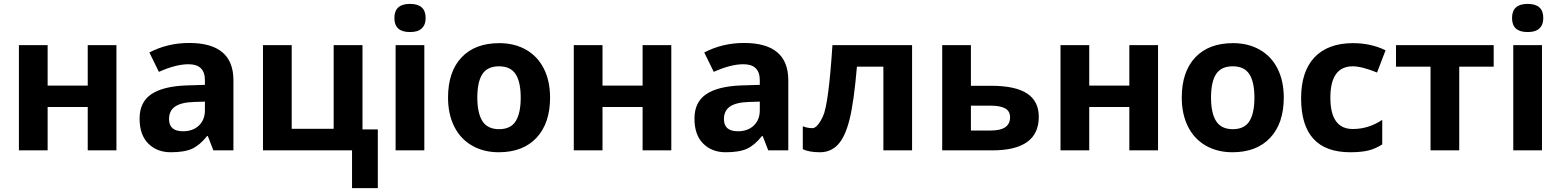

<svg xmlns="http://www.w3.org/2000/svg" viewBox="-20 -780 8097 996"><path d="M227.1 -545.9V-335.9H435.1V-545.9H584V0H435.1V-225.1H227.1V0H78.1V-545.9Z M856.9 -162.1Q856.9 -99.1 929.2 -99.1Q981 -99.1 1012 -128.9Q1043 -158.7 1043 -208V-252.9L985.4 -251Q920.4 -249 888.7 -227.5Q856.9 -206.1 856.9 -162.1ZM948.2 -336.9 1043 -339.8V-363.8Q1043 -446.8 958 -446.8Q892.6 -446.8 804.2 -407.2L754.9 -507.8Q849.1 -557.1 961.4 -557.1Q1190.9 -557.1 1190.9 -363.8V0H1086.9L1058.1 -74.2H1054.2Q1016.6 -26.9 976.8 -8.5Q937 9.8 865.7 9.8Q794.4 9.8 749.3 -35.2Q704.1 -80.1 704.1 -165Q704.1 -250 764.9 -291.3Q825.7 -332.5 948.2 -336.9Z M1860.4 -108.9H1939.9V195.8H1806.2V0H1344.2V-545.9H1493.2V-111.8H1710.9V-545.9H1860.4Z M2181.2 0H2032.2V-545.9H2181.2ZM2106.9 -613.8Q2025.9 -613.3 2025.9 -686.5Q2025.9 -759.8 2106.9 -759.8Q2188 -759.8 2188 -687Q2188.5 -652.3 2168 -632.8Q2147.5 -613.3 2106.9 -613.8Z M2833.5 -273.9Q2833.5 -140.6 2763.2 -65.4Q2692.9 9.8 2567.4 9.8Q2488.8 9.8 2428.7 -24.7Q2368.7 -59.1 2336.4 -123.5Q2304.2 -188 2304.2 -273.9Q2304.2 -407.7 2374 -481.9Q2443.8 -556.2 2570.3 -556.2Q2648.9 -556.2 2709 -522Q2769 -487.8 2801.3 -423.8Q2833.5 -359.9 2833.5 -273.9ZM2482.4 -395.8Q2456.1 -355.5 2456.1 -274.2Q2456.1 -192.9 2482.7 -151.4Q2509.3 -109.9 2569.1 -109.9Q2628.9 -109.9 2655 -151.1Q2681.2 -192.4 2681.2 -273.7Q2681.2 -355 2654.8 -395.5Q2628.4 -436 2568.6 -436Q2508.8 -436 2482.4 -395.8Z M3105.5 -545.9V-335.9H3313.5V-545.9H3462.4V0H3313.5V-225.1H3105.5V0H2956.5V-545.9Z M3735.4 -162.1Q3735.4 -99.1 3807.6 -99.1Q3859.4 -99.1 3890.4 -128.9Q3921.4 -158.7 3921.4 -208V-252.9L3863.8 -251Q3798.8 -249 3767.1 -227.5Q3735.4 -206.1 3735.4 -162.1ZM3826.7 -336.9 3921.4 -339.8V-363.8Q3921.4 -446.8 3836.4 -446.8Q3771 -446.8 3682.6 -407.2L3633.3 -507.8Q3727.5 -557.1 3839.8 -557.1Q4069.3 -557.1 4069.3 -363.8V0H3965.3L3936.5 -74.2H3932.6Q3895 -26.9 3855.2 -8.5Q3815.4 9.8 3744.1 9.8Q3672.9 9.8 3627.7 -35.2Q3582.5 -80.1 3582.5 -165Q3582.5 -250 3643.3 -291.3Q3704.1 -332.5 3826.7 -336.9Z M4711.4 0H4562.5V-434.1H4425.3Q4409.7 -251 4387.2 -160.9Q4364.7 -70.8 4327.4 -30.5Q4290 9.8 4233.9 9.8Q4177.7 9.8 4144.5 -5.9V-125Q4168.5 -115.2 4194.3 -115.2Q4220.2 -115.2 4249.3 -177Q4278.3 -238.8 4298.3 -545.9H4711.4Z M5219.7 -171.9Q5219.7 -203.6 5194.3 -217.8Q5168.9 -231.9 5118.7 -231.9H5016.6V-103H5120.6Q5219.7 -103 5219.7 -171.9ZM5016.6 -335H5121.6Q5247.6 -335 5308.1 -294.9Q5368.7 -254.9 5368.7 -173.8Q5368.7 0 5127.4 0H4867.7V-545.9H5016.6Z M5630.4 -545.9V-335.9H5838.4V-545.9H5987.3V0H5838.4V-225.1H5630.4V0H5481.4V-545.9Z M6639.6 -273.9Q6639.6 -140.6 6569.3 -65.4Q6499 9.8 6373.5 9.8Q6294.9 9.8 6234.9 -24.7Q6174.8 -59.1 6142.6 -123.5Q6110.4 -188 6110.4 -273.9Q6110.4 -407.7 6180.2 -481.9Q6250 -556.2 6376.5 -556.2Q6455.1 -556.2 6515.1 -522Q6575.2 -487.8 6607.4 -423.8Q6639.6 -359.9 6639.6 -273.9ZM6288.6 -395.8Q6262.2 -355.5 6262.2 -274.2Q6262.2 -192.9 6288.8 -151.4Q6315.4 -109.9 6375.2 -109.9Q6435.1 -109.9 6461.2 -151.1Q6487.3 -192.4 6487.3 -273.7Q6487.3 -355 6460.9 -395.5Q6434.6 -436 6374.8 -436Q6314.9 -436 6288.6 -395.8Z M6997.6 -110.8Q7079.6 -110.8 7150.4 -158.2V-30.8Q7114.3 -7.8 7077.1 1Q7040 9.8 6984.4 9.8Q6729.5 9.8 6729.5 -270Q6729.5 -409.2 6798.8 -482.4Q6868.2 -555.7 6997.6 -556.2Q7092.3 -556.2 7167.5 -519L7123.5 -403.8Q7043.5 -436 6997.6 -436Q6881.3 -436 6881.3 -273.4Q6881.3 -110.8 6997.6 -110.8Z M7728.5 -545.9V-434.1H7549.8V0H7400.9V-434.1H7221.7V-545.9Z M7979 0H7830.1V-545.9H7979ZM7904.8 -613.8Q7823.7 -613.3 7823.7 -686.5Q7823.7 -759.8 7904.8 -759.8Q7985.8 -759.8 7985.8 -687Q7986.3 -652.3 7965.8 -632.8Q7945.3 -613.3 7904.8 -613.8Z"/></svg>

Font: NotoSans-Bold
Style: Bold
Weight: 700
Designer: Monotype Design team
Foundry: Monotype Imaging Inc.
Version: Version 1.04